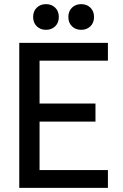

<svg xmlns="http://www.w3.org/2000/svg" viewBox="-20 -907 593 927"><path d="M501 -700V-614H171V-407H441V-320H171V-86H501V0H73V-700ZM202 -887Q229 -887 246.5 -870Q264 -853 264 -825Q264 -797 246.5 -780Q229 -763 202 -763Q175 -763 157.5 -780Q140 -797 140 -825Q140 -853 157.5 -870Q175 -887 202 -887ZM372 -887Q399 -887 416.5 -870Q434 -853 434 -825Q434 -797 416.5 -780Q399 -763 372 -763Q345 -763 327.5 -780Q310 -797 310 -825Q310 -853 327.5 -870Q345 -887 372 -887Z"/></svg>

Font: MedMera Sans Display
Style: Regular
Weight: 500
Designer: Kasper Nordkvist
Foundry: UNCUT.wtf
Version: Version 1.300